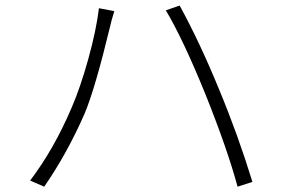

<svg xmlns="http://www.w3.org/2000/svg" viewBox="-20 -705 1040 706"><path d="M243.2 -308.6Q275.4 -382.8 304.7 -488.3Q334 -593.8 343.8 -674.8L400.4 -664.1Q388.7 -627 384.8 -607.4Q329.1 -377 291 -287.1Q227.5 -141.6 142.6 -18.6L90.8 -41Q178.7 -157.2 243.2 -308.6ZM735.4 -358.4Q653.3 -560.5 589.8 -667L640.6 -684.6Q715.8 -546.9 786.1 -375Q855.5 -208 908.2 -36.1L853.5 -18.6Q816.4 -156.2 735.4 -358.4Z"/></svg>

Font: Gen Shin Gothic Light
Style: Regular
Weight: 200
Designer: [Source Han Sans]
Ryoko NISHIZUKA  (kana & ideographs); Paul D. Hunt (Latin, Greek & Cyrillic); Wenlong ZHANG  (bopomofo
Version: Version 1.002.20150607